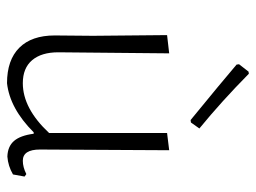

<svg xmlns="http://www.w3.org/2000/svg" viewBox="-111 -613 729 547"><g transform="rotate(90 253.5 -339.5)"><path d="M190 -684Q269 -606 346 -543L329 -519L322 -518Q212 -608 164 -649L163 -656L184 -683ZM217 5Q151 5 116 -30Q81 -65 81 -131L82 -240L80 -451L132 -457L129 -141Q129 -93 151.5 -66.5Q174 -40 217 -40Q289 -40 359 -115V-451L408 -457L406 -89Q406 -40 438 -40Q456 -40 476 -50L483 -45L477 -12Q453 2 426 4Q397 3 381.5 -15Q366 -33 361 -71H357Q289 -3 217 5Z"/></g></svg>

Font: Alegreya Sans SC Light
Style: Regular
Weight: 300
Designer: Juan Pablo del Peral
Foundry: Huerta Tipografica
Version: Version 2.007